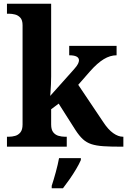

<svg xmlns="http://www.w3.org/2000/svg" viewBox="-20 -780 676 1021"><path d="M17 0V-53H29Q44 -53 60.5 -57.5Q77 -62 88.5 -76Q100 -90 100 -118V-646Q100 -673 88 -686Q76 -699 59.5 -703Q43 -707 29 -707H17V-760H252V-374Q252 -356 251 -331.5Q250 -307 248.5 -288.5Q247 -270 247 -270L373 -411Q390 -430 395 -441Q400 -452 400 -459Q400 -486 348 -486V-536H600V-486Q566 -486 532 -465.5Q498 -445 459 -401L396 -329L529 -131Q555 -91 582 -72Q609 -53 633 -53H636V0H622Q567 0 529.5 -2.5Q492 -5 466 -13.5Q440 -22 420.5 -40Q401 -58 381 -89L292 -229L252 -199V-118Q252 -90 263.5 -76Q275 -62 292 -57.5Q309 -53 323 -53H335V0ZM255 208Q265 178 276.5 136Q288 94 294 61H410V71Q401 92 385 119Q369 146 350.5 172.5Q332 199 315 221H255Z"/></svg>

Font: Noto Serif Thai
Style: Bold
Weight: 700
Designer: Monotype Design Team
Foundry: Monotype Imaging Inc.
Version: Version 2.002; ttfautohint (v1.8.4.7-5d5b)